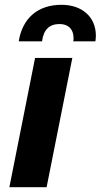

<svg xmlns="http://www.w3.org/2000/svg" viewBox="-20 -779 419 799"><path d="M58 -607H155C161 -655 185 -679 228 -679C265 -679 286 -657 286 -621C286 -617 286 -612 285 -607H377C378 -615 379 -623 379 -630C379 -710 320 -759 236 -759C136 -759 73 -702 58 -607ZM19 0H174L281 -538H126Z"/></svg>

Font: AWKNG-Font
Style: Bold Italic
Weight: 700
Italic angle: -11.3°
Designer: Awakening Church
Foundry: Awakening Church
Version: Version 1.700;PS 001.700;hotconv 1.0.88;makeotf.lib2.5.64775